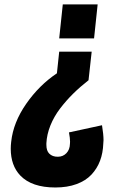

<svg xmlns="http://www.w3.org/2000/svg" viewBox="-20 -662 561 863"><path d="M246.1 -489.3 262.2 -642.1H418.9L402.8 -489.3ZM229 180.7Q122.6 180.7 71.3 127Q28.3 82 28.3 6.3Q28.3 -8.8 30.3 -24.9Q39.6 -111.8 97.9 -195.6Q156.2 -279.3 235.8 -332.5L246.1 -429.7H392.1L377.9 -301.3Q340.3 -272 309.1 -241.2Q277.8 -210.4 250.2 -174.3Q222.7 -138.2 206.5 -97.9Q190.4 -57.6 188.5 -18.1Q188.5 -14.2 188.5 -10.7Q188.5 15.6 201.2 28.3Q215.8 43 240.2 42.5Q263.2 42.5 278.6 26.4Q293.9 10.3 294.4 -16.1Q294.9 -20 294.9 -24.9Q294.9 -41 290 -66.9L438.5 -99.1Q445.3 -57.6 445.3 -32.2Q445.3 -23.4 444.3 -17.1Q442.9 25.4 429.7 60.5Q416.5 95.7 390.9 123Q365.2 150.4 324 165.5Q282.7 180.7 229 180.7Z"/></svg>

Font: Oswald
Style: Bold
Weight: 700
Designer: Vernon Adams
Foundry: Vernon Adams
Version: 3.0; ttfautohint (v0.94.23-7a4d-dirty) -l 8 -r 50 -G 200 -x 